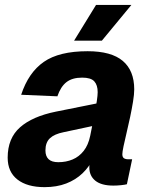

<svg xmlns="http://www.w3.org/2000/svg" viewBox="-20 -759 619 791"><path d="M381 -244 242.2 -214.4Q204 -206.8 185.6 -189.4Q167.2 -172 167.2 -139.2Q167.2 -115.4 180.2 -103.1Q193.2 -90.8 220.2 -90.8Q252.4 -90.8 279.2 -102.1Q306 -113.4 324.9 -137.5Q343.8 -161.6 351.6 -199.4Q354.6 -215.6 359.8 -240.4Q365 -265.2 370.2 -292.4Q375.4 -319.6 378.9 -342.9Q382.4 -366.2 382.4 -379.2Q382.4 -408.4 368.5 -423.8Q354.6 -439.2 318.4 -439.2Q277.6 -439.2 253.7 -420.5Q229.8 -401.8 216.4 -362.2L67.2 -368.6Q97.2 -460 160.4 -504Q223.6 -548 340.8 -548Q438.6 -548 485.8 -508.1Q533 -468.2 533 -390.8Q533 -370.6 528.1 -340.5Q523.2 -310.4 516.1 -276.7Q509 -243 501.4 -211.5Q493.8 -180 488.9 -156.4Q484 -132.8 484 -123.6Q484 -111.8 490.4 -107.3Q496.8 -102.8 508.8 -102.8H524.4L502.8 0Q494.8 2.2 478.7 3.9Q462.6 5.6 447.2 5.6Q397.8 5.6 372.9 -14.4Q348 -34.4 348 -69.4Q348 -80.4 349.9 -91.9Q351.8 -103.4 355.8 -116L365.2 -108Q348.2 -72.2 320.1 -45.2Q292 -18.2 252.9 -3.1Q213.8 12 163.6 12Q92 12 51.8 -19.4Q11.6 -50.8 11.6 -109.6Q11.6 -189.4 62.6 -234.5Q113.6 -279.6 210.8 -299.2L401.2 -337.4ZM285.2 -591.4 375.6 -738.6H521.2L399.6 -591.4Z"/></svg>

Font: Geist
Style: Italic
Weight: 400
Italic angle: -12°
Designer: Basement.studio, Andrés Briganti, Mateo Zaragoza
Foundry: Basement.studio, Vercel, Andrés Briganti, Guido Ferreyra, Mateo Zaragoza
Version: Version 1.500